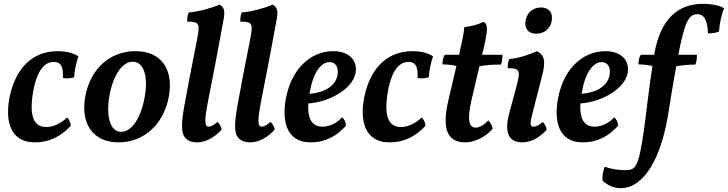

<svg xmlns="http://www.w3.org/2000/svg" viewBox="-20 -734 3799 1002"><path d="M163 9C231 9 294 -17 350 -78C347 -96 342 -109 330 -121C300 -92 261 -71 221 -71C137 -71 138 -169 153 -256C168 -343 201 -411 261 -411C297 -411 312 -386 308 -327C329 -323 351 -325 367 -331C369 -367 377 -405 389 -440C365 -457 324 -467 283 -467C133 -467 59 -358 32 -236C6 -118 24 9 163 9Z M599 9C735 9 838 -91 862 -235C885 -371 823 -467 687 -467C553 -467 451 -374 425 -230C400 -93 461 9 599 9ZM612 -46C556 -46 531 -124 552 -239C571 -342 618 -412 673 -412C730 -412 755 -335 735 -227C714 -112 665 -46 612 -46Z M1010 9C1053 9 1102 -18 1137 -58C1134 -72 1126 -88 1115 -98C1095 -80 1081 -73 1069 -73C1050 -73 1043 -91 1067 -213C1094 -347 1121 -490 1148 -639C1155 -680 1148 -698 1126 -710C1086 -692 1011 -672 965 -669C958 -655 957 -638 957 -621C1021 -621 1025 -612 1008 -526C938 -171 930 -123 930 -78C928 -23 952 9 1010 9Z M1287 9C1330 9 1379 -18 1414 -58C1411 -72 1403 -88 1392 -98C1372 -80 1358 -73 1346 -73C1327 -73 1320 -91 1344 -213C1371 -347 1398 -490 1425 -639C1432 -680 1425 -698 1403 -710C1363 -692 1288 -672 1242 -669C1235 -655 1234 -638 1234 -621C1298 -621 1302 -612 1285 -526C1215 -171 1207 -123 1207 -78C1205 -23 1229 9 1287 9Z M1719 -467C1609 -467 1505 -385 1473 -225C1451 -114 1468 9 1601 9C1681 9 1739 -26 1786 -78C1784 -97 1778 -110 1766 -122C1735 -89 1698 -73 1662 -73C1600 -73 1585 -128 1589 -194C1699 -202 1817 -268 1835 -350C1848 -411 1809 -467 1719 -467ZM1741 -340C1730 -284 1670 -250 1595 -244C1595 -245 1596 -247 1596 -249C1614 -359 1658 -410 1699 -410C1733 -410 1749 -381 1741 -340Z M2014 9C2082 9 2145 -17 2201 -78C2198 -96 2193 -109 2181 -121C2151 -92 2112 -71 2072 -71C1988 -71 1989 -169 2004 -256C2019 -343 2052 -411 2112 -411C2148 -411 2163 -386 2159 -327C2180 -323 2202 -325 2218 -331C2220 -367 2228 -405 2240 -440C2216 -457 2175 -467 2134 -467C1984 -467 1910 -358 1883 -236C1857 -118 1875 9 2014 9Z M2482 -388C2511 -394 2545 -397 2594 -397C2600 -409 2602 -429 2602 -448H2496L2505 -486C2526 -576 2528 -610 2502 -620C2479 -607 2437 -596 2403 -592C2400 -549 2386 -499 2378 -458L2376 -448H2301C2293 -436 2289 -416 2289 -398C2312 -398 2337 -395 2362 -390L2319 -206C2286 -63 2313 9 2409 9C2463 9 2523 -27 2551 -62C2549 -78 2539 -96 2528 -106C2509 -83 2483 -68 2462 -68C2430 -68 2415 -103 2441 -214Z M2777 -558C2821 -558 2852 -584 2859 -624C2867 -669 2844 -695 2804 -695C2762 -695 2731 -669 2723 -628C2715 -586 2737 -558 2777 -558ZM2706 9C2749 9 2793 -14 2833 -56C2831 -73 2822 -89 2812 -98C2793 -80 2777 -73 2765 -73C2744 -73 2745 -89 2761 -151L2810 -342C2830 -418 2819 -450 2781 -467C2745 -449 2683 -429 2638 -426C2631 -412 2629 -395 2630 -378C2695 -378 2698 -367 2673 -274L2638 -145C2615 -59 2623 9 2706 9Z M3139 -467C3029 -467 2925 -385 2893 -225C2871 -114 2888 9 3021 9C3101 9 3159 -26 3206 -78C3204 -97 3198 -110 3186 -122C3155 -89 3118 -73 3082 -73C3020 -73 3005 -128 3009 -194C3119 -202 3237 -268 3255 -350C3268 -411 3229 -467 3139 -467ZM3161 -340C3150 -284 3090 -250 3015 -244C3015 -245 3016 -247 3016 -249C3034 -359 3078 -410 3119 -410C3153 -410 3169 -381 3161 -340Z M3649 -714C3512 -714 3426 -628 3395 -454C3395 -452 3394 -450 3394 -448H3324C3315 -436 3312 -416 3312 -398C3334 -398 3359 -395 3385 -390C3364 -254 3353 -144 3340 -52C3313 139 3296 154 3245 154C3205 154 3167 148 3136 136C3127 157 3123 185 3124 208C3152 235 3186 248 3219 248C3344 248 3431 83 3466 -132C3476 -191 3489 -278 3509 -388C3539 -393 3572 -397 3609 -397C3615 -409 3617 -429 3617 -448H3520C3553 -620 3575 -660 3619 -660C3658 -660 3672 -622 3675 -560C3695 -559 3720 -563 3733 -570C3734 -607 3745 -658 3759 -691C3741 -703 3700 -714 3649 -714Z"/></svg>

Font: Vollkorn Semibold
Style: Italic
Weight: 600
Italic angle: -11°
Designer: Friedrich Althausen
Foundry: Friedrich Althausen
Version: Version 4.015;PS 004.015;hotconv 1.0.88;makeotf.lib2.5.64775